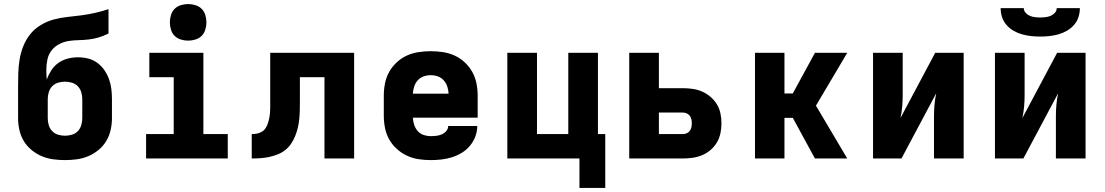

<svg xmlns="http://www.w3.org/2000/svg" viewBox="-20 -780 5440 945"><path d="M300 8Q271 8 241.5 4Q212 0 185 -11.5Q158 -23 135 -42Q112 -61 97 -86Q82 -111 75.5 -140Q69 -169 69 -198V-351Q69 -385 70 -419.5Q71 -454 76.5 -487.5Q82 -521 95 -553.5Q108 -586 129.5 -612.5Q151 -639 181 -657Q211 -675 244.5 -684Q278 -693 312 -696.5Q346 -700 380 -704.5Q414 -709 447.5 -716.5Q481 -724 514 -735V-615Q492 -604 468 -596.5Q444 -589 419 -586Q394 -583 369 -582.5Q344 -582 319.5 -578.5Q295 -575 272.5 -563.5Q250 -552 234.5 -532.5Q219 -513 213.5 -488Q208 -463 208 -438Q208 -426 208.5 -414Q209 -402 210 -389Q219 -413 233 -434.5Q247 -456 267.5 -470.5Q288 -485 313 -491.5Q338 -498 364 -498Q389 -498 413.5 -492Q438 -486 458.5 -471Q479 -456 493.5 -435Q508 -414 516.5 -390.5Q525 -367 528 -342Q531 -317 531 -292V-198Q531 -169 524.5 -140Q518 -111 503 -86Q488 -61 465 -42Q442 -23 415 -11.5Q388 0 358.5 4Q329 8 300 8ZM300 -112Q317 -112 334 -117Q351 -122 363 -134.5Q375 -147 380 -164Q385 -181 385 -198V-292Q385 -309 380 -326Q375 -343 363 -355.5Q351 -368 334 -373Q317 -378 300 -378Q283 -378 266 -373Q249 -368 237 -355.5Q225 -343 220 -326Q215 -309 215 -292V-198Q215 -181 220 -164Q225 -147 237 -134.5Q249 -122 266 -117Q283 -112 300 -112Z M699 0V-120H835V-400H715V-520H981V-120H1101V0ZM906 -580Q888 -580 870 -585.5Q852 -591 839.5 -603.5Q827 -616 821.5 -634Q816 -652 816 -670Q816 -688 821.5 -706Q827 -724 839.5 -736.5Q852 -749 870 -754.5Q888 -760 906 -760Q924 -760 942 -754.5Q960 -749 972.5 -736.5Q985 -724 990.5 -706Q996 -688 996 -670Q996 -652 990.5 -634Q985 -616 972.5 -603.5Q960 -591 942 -585.5Q924 -580 906 -580Z M1219 0V-120Q1232 -120 1245 -122.5Q1258 -125 1269.5 -132Q1281 -139 1288 -150.5Q1295 -162 1299 -174.5Q1303 -187 1305.5 -200Q1308 -213 1309 -226Q1310 -239 1310 -252Q1310 -265 1310 -278V-520H1723V0H1577V-400H1456V-281Q1456 -259 1455.5 -237.5Q1455 -216 1453 -194.5Q1451 -173 1446 -152Q1441 -131 1433 -111Q1425 -91 1413 -73Q1401 -55 1384 -41.5Q1367 -28 1346.5 -20Q1326 -12 1305 -7.5Q1284 -3 1262.5 -1.5Q1241 0 1219 0Z M2100 8Q2070 8 2040 3.5Q2010 -1 1982.5 -14Q1955 -27 1932.5 -47.5Q1910 -68 1895.5 -94Q1881 -120 1875 -150Q1869 -180 1869 -210V-310Q1869 -340 1875 -370Q1881 -400 1895.5 -426Q1910 -452 1932.5 -473Q1955 -494 1982.5 -506.5Q2010 -519 2040 -523.5Q2070 -528 2100 -528Q2130 -528 2160 -523.5Q2190 -519 2217.5 -506.5Q2245 -494 2267.5 -473Q2290 -452 2304.5 -426Q2319 -400 2325 -370Q2331 -340 2331 -310V-201H2012Q2013 -183 2018.5 -166Q2024 -149 2035.5 -135.5Q2047 -122 2064.5 -116Q2082 -110 2100 -110Q2114 -110 2127.5 -111.5Q2141 -113 2154 -118.5Q2167 -124 2176.5 -135Q2186 -146 2186 -160H2329Q2329 -133 2319.5 -108Q2310 -83 2293 -62.5Q2276 -42 2253 -28Q2230 -14 2204.5 -6Q2179 2 2152.5 5Q2126 8 2100 8ZM2012 -319H2188Q2187 -337 2181.5 -354Q2176 -371 2164 -384.5Q2152 -398 2135 -404Q2118 -410 2100 -410Q2082 -410 2065 -404Q2048 -398 2036 -384.5Q2024 -371 2018.5 -354Q2013 -337 2012 -319Z M2959 145H2832V0H2477V-520H2623V-120H2777V-520H2923V-120H2959Z M3077 0V-520H3223V-346H3341Q3365 -346 3389.5 -342.5Q3414 -339 3436.5 -329Q3459 -319 3477.5 -303Q3496 -287 3508.5 -266.5Q3521 -246 3526 -221.5Q3531 -197 3531 -173Q3531 -149 3526 -124.5Q3521 -100 3508.5 -79Q3496 -58 3477.5 -42Q3459 -26 3436.5 -16.5Q3414 -7 3389.5 -3.5Q3365 0 3341 0ZM3341 -120Q3351 -120 3360 -124Q3369 -128 3375 -136Q3381 -144 3383 -153.5Q3385 -163 3385 -173Q3385 -183 3383 -192.5Q3381 -202 3375 -210Q3369 -218 3360 -222Q3351 -226 3341 -226H3223V-120Z M3991 0 3882 -200H3841V0H3696V-520H3841V-320H3882L3991 -520H4150L3996 -260L4150 0Z M4277 0V-520H4423V-312Q4423 -283 4420.5 -255Q4418 -227 4412 -199L4583 -520H4723V0H4577V-208Q4577 -237 4579.5 -265Q4582 -293 4588 -321L4417 0Z M4877 0V-520H5023V-312Q5023 -283 5020.5 -255Q5018 -227 5012 -199L5183 -520H5323V0H5177V-208Q5177 -237 5179.5 -265Q5182 -293 5188 -321L5017 0ZM5100 -600Q5077 -600 5054.5 -602.5Q5032 -605 5010.5 -611Q4989 -617 4969 -628.5Q4949 -640 4934 -657Q4919 -674 4912 -695.5Q4905 -717 4905 -740H5019Q5019 -727 5028 -717Q5037 -707 5049 -702Q5061 -697 5074 -695.5Q5087 -694 5100 -694Q5113 -694 5126 -695.5Q5139 -697 5151 -702Q5163 -707 5172 -717Q5181 -727 5181 -740H5295Q5295 -717 5288 -695.5Q5281 -674 5266 -657Q5251 -640 5231 -628.5Q5211 -617 5189.5 -611Q5168 -605 5145.5 -602.5Q5123 -600 5100 -600Z"/></svg>

Font: Iosevka Heavy Extended
Style: Regular
Weight: 900
Width: 7
Monospace: yes
Designer: Belleve Invis
Foundry: Belleve Invis
Version: Version 32.5.0; ttfautohint (v1.8.4)